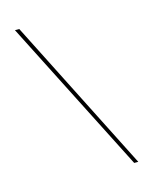

<svg xmlns="http://www.w3.org/2000/svg" viewBox="-105 -701 651 817"><g transform="rotate(-15 221.0 -292.5)"><path d="M384 46 40 -631H59L402 46Z"/></g></svg>

Font: Alumni Sans Pinstripe
Style: Regular
Weight: 400
Designer: Robert E. Leuschke
Foundry: Robert E. Leuschke
Version: Version 1.010; ttfautohint (v1.8.4.7-5d5b)